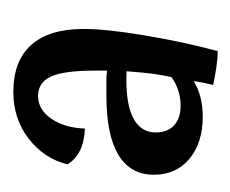

<svg xmlns="http://www.w3.org/2000/svg" viewBox="-50 -726 354 295"><g transform="rotate(-90 127.5 -579.0)"><path d="M230 -628Q230 -593 220 -533.5Q210 -474 196 -422Q185 -422 171.5 -424Q158 -426 144 -429Q146 -437 147.5 -444.5Q149 -452 150 -459Q139 -452 125 -448.5Q111 -445 95 -445Q55 -445 30.5 -465.5Q6 -486 6 -520Q6 -556 36.5 -574.5Q67 -593 127 -593Q147 -593 153.5 -593Q160 -593 166 -592Q166 -597 166 -601.5Q166 -606 166 -611Q166 -658 157 -678Q148 -698 127 -698Q106 -698 92 -677.5Q78 -657 77 -626Q56 -627 42.5 -634Q29 -641 22 -653Q31 -689 61.5 -712.5Q92 -736 133 -736Q181 -736 205.5 -708.5Q230 -681 230 -628ZM71 -517Q71 -499 82 -489Q93 -479 112 -479Q124 -479 135 -482.5Q146 -486 156 -493Q159 -506 161 -520.5Q163 -535 165 -562Q118 -564 94.5 -552.5Q71 -541 71 -517Z"/></g></svg>

Font: Atma
Style: Regular
Weight: 400
Designer: Gregori Vincens, Jeremie Hornus, Riccardo Olocco, Yoann Minet.
Foundry: black foundry
Version: Version 1.102;PS 1.100;hotconv 1.0.86;makeotf.lib2.5.63406